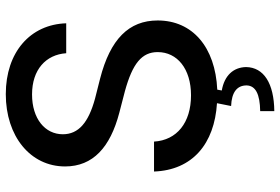

<svg xmlns="http://www.w3.org/2000/svg" viewBox="-176 -602 991 680"><g transform="rotate(-90 320.0 -262.5)"><path d="M52 -213C57 -77 150 1 294 10L284 60C333 62 357 81 357 115C356 147 326 162 266 163V213C364 212 421 176 422 113C421 67 391 36 339 27L342 11C493 4 587 -77 587 -200C587 -302 521 -368 381 -404L310 -422C226 -445 184 -480 184 -536C184 -599 239 -645 325 -645C413 -645 466 -596 471 -524H577C573 -651 475 -738 326 -738C177 -738 70 -651 70 -528C70 -429 138 -368 260 -336L337 -316C435 -289 475 -256 475 -200C475 -131 416 -82 322 -82C225 -82 163 -132 158 -213Z"/></g></svg>

Font: Wafeq Medium
Style: Regular
Weight: 500
Designer: Rasmus Andersson & Azza Alameddine
Foundry: Google & TypeTogether
Version: Version 3.000;January 28, 2025;FontCreator 15.0.0.3014 64-bi